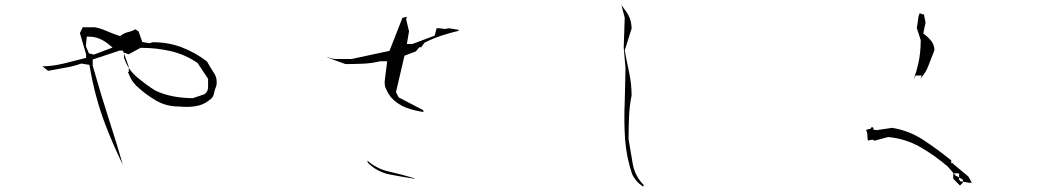

<svg xmlns="http://www.w3.org/2000/svg" viewBox="-20 -738 4040 738"><path d="M336.4 -485.4V-503.9V-509.3L439.5 -543.5H440.4H447.3H452.6L475.1 -481V-479.5V-461.4H471.7Q476.6 -448.7 483.4 -435.5Q490.2 -422.4 503.4 -408.7Q540.5 -374 580.6 -351.1Q619.1 -328.6 668.9 -328.6H669.4Q683.6 -327.1 699.7 -327.1Q715.8 -327.1 732.9 -330.1Q762.7 -335 783.7 -352.5Q799.3 -361.8 801.8 -376.5Q805.2 -394 812 -409.2Q813 -415 813 -421.9Q813 -441.9 802.7 -457Q789.1 -478 775.4 -502Q730 -536.6 678.5 -556.2Q627 -575.7 567.4 -575.7L554.2 -571.8L526.9 -576.7L512.7 -617.2L500 -625.5Q489.7 -618.7 473.6 -615Q457.5 -611.3 444.8 -601.6L441.9 -599.1Q413.6 -608.4 389.2 -619.1Q366.2 -629.4 343.3 -633.3H297.9L287.1 -610.8L311 -529.3V-515.6Q264.6 -503.4 224.4 -493.7Q184.1 -483.9 143.1 -482.9L165 -465.8Q197.8 -472.2 221.2 -476.1Q244.6 -480 260.3 -483.9Q275.9 -487.8 292.5 -493.7L323.7 -488.8L324.7 -483.4Q344.2 -366.2 384.8 -259.3Q414.6 -181.2 452.1 -105Q429.7 -183.6 398.9 -278.3Q368.2 -373 336.4 -485.4ZM720.7 -360.8Q682.1 -360.8 645 -367.9Q607.9 -375 576.7 -390.1Q541.5 -412.1 506.8 -441.4Q471.2 -471.2 456.5 -516.6V-535.6L474.1 -529.3L520.5 -554.2H522.5Q581.1 -554.2 636.2 -541.5Q692.4 -528.3 739.7 -495.6L779.8 -435.1V-403.8Q779.8 -385.7 766.1 -376L765.1 -375.5L721.7 -360.8ZM412.6 -555.2 341.3 -528.3 321.8 -532.7 310.1 -560.5 313.5 -597.2H320.3Q345.2 -597.2 365.5 -587.9Q385.7 -578.6 403.3 -563Z M1394 -112.3Q1430.2 -76.7 1477.8 -67.4Q1525.4 -58.1 1574.2 -50.8L1573.2 -52.7Q1525.4 -67.4 1476.8 -78.1Q1428.2 -88.9 1391.6 -121.1ZM1591.3 -556.2H1598.6L1612.3 -574.2Q1645.5 -590.8 1678.5 -601.6Q1711.4 -612.3 1743.2 -619.6L1742.2 -623.5L1705.1 -629.4L1690.4 -626.5L1670.4 -629.4H1658.2L1650.9 -601.1L1564.9 -568.8H1563.5H1543.9L1552.2 -617.7L1541 -664.6L1544.4 -673.8L1526.9 -669.4L1477.1 -542.5L1331.1 -511.2H1274.4Q1254.4 -511.2 1237.8 -518.6L1239.3 -516.6L1308.1 -491.7Q1342.3 -491.7 1375.7 -493.2Q1409.2 -494.6 1440.4 -502.4H1468.3L1459.5 -433.6Q1458.5 -427.2 1458.5 -422.4Q1458.5 -417.5 1459.2 -410.9Q1460 -404.3 1463.4 -397Q1470.2 -380.9 1481.4 -365.7Q1506.3 -337.4 1541 -324.2Q1574.2 -312 1607.9 -307.6L1606.9 -314.5L1512.2 -363.8L1502 -383.8L1534.7 -523.9L1578.6 -540.5Z M2396 -204.1Q2396 -246.1 2397.9 -289.8Q2399.9 -333.5 2407.7 -371.1Q2407.7 -415.5 2398.4 -458.5Q2389.2 -501.5 2381.3 -544.4L2407.7 -627.9Q2407.2 -667 2384.8 -696.3Q2376.5 -707 2368.7 -718.3L2381.3 -669.9L2377.4 -555.7L2384.3 -475.6L2381.3 -347.2Q2379.9 -315.9 2379.9 -279.3Q2379.9 -242.7 2382.8 -201.2Q2388.2 -130.9 2410.2 -67.4Q2420.9 -46.4 2437 -32.2Q2444.3 -25.9 2452.6 -20V-25.9L2462.4 -22.5L2456.1 -24.9Q2419.9 -61 2411.9 -109.4Q2403.8 -157.7 2396 -203.6Z M3644 -110.8H3636.2V-121.6Q3585 -163.1 3530 -199.5Q3475.1 -235.8 3409.2 -246.6L3356.4 -238.8H3352.1V-235.8L3348.1 -238.8H3337.4V-246.1L3331.1 -250.5L3326.7 -243.7L3308.6 -238.8Q3314 -229.5 3314 -218.3Q3314 -208 3315.9 -197.8L3334 -201.2L3341.8 -197.3L3394 -211.4Q3461.4 -204.6 3516.6 -173.1Q3571.8 -141.6 3622.6 -98.1L3674.3 -38.6V-41L3704.6 -35.6H3715.3L3702.1 -59.6L3644 -107.9ZM3654.8 -40V-62.5L3681.2 -47.4V-36.1L3669.9 -24.9ZM3644 -50.8V-71.8H3666.5V-50.8L3655.3 -39.6ZM3519 -583Q3519 -535.2 3509.8 -493.7Q3502.9 -463.4 3492.2 -434.1L3499.5 -447.8H3523.4L3517.1 -434.6Q3538.6 -458 3549.3 -487.3Q3560.1 -516.6 3571.8 -545.4Q3571.3 -563.5 3562 -577.1Q3551.3 -592.3 3532.7 -606.4L3528.8 -609.4L3537.6 -651.4L3531.2 -683.1H3522V-686H3514.2Q3510.3 -676.3 3509.3 -666.5Q3507.3 -648.4 3503.9 -630.4L3519 -584Z"/></svg>

Font: Bakudai
Style: ExtraLight
Weight: 200
Version: Version 1.48